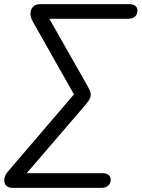

<svg xmlns="http://www.w3.org/2000/svg" viewBox="-33 -725 682 925"><path d="M26.6 180Q11.6 180 1.9 173.2Q-7.8 166.4 -11.1 155Q-14.5 143.6 -10.2 128.7Q-5.8 113.9 7.2 98.9L329.6 -277.7L336.4 -247.3L125.4 -620.1Q113.3 -641.4 113.8 -660.8Q114.4 -680.3 126.3 -692.6Q138.2 -705 159.9 -705H588.7Q607.7 -705 618.3 -697.2Q629 -689.5 629 -674.9Q629 -654.5 616.6 -644.5Q604.2 -634.5 585.3 -634.5H196.1L192.8 -655.6L388.6 -310.9Q400.3 -290.8 403.2 -277.4Q406.1 -263.9 400 -250.7Q393.9 -237.5 378.3 -219.4L77.4 130.6L78 109.5H460.3Q479.3 109.5 489.7 117.5Q500.2 125.6 500.2 140.1Q500.2 159.5 488 169.8Q475.9 180 456.4 180Z"/></svg>

Font: Nunito ExtraLight
Style: Italic
Weight: 200
Italic angle: -9°
Designer: Vernon Adams
Foundry: Vernon Adams
Version: Version 3.602